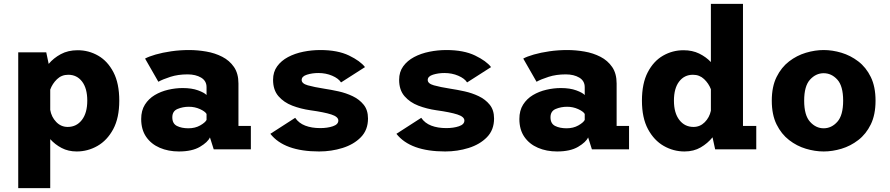

<svg xmlns="http://www.w3.org/2000/svg" viewBox="-20 -770 4590 990"><path d="M74 200V-500H218.5L231 -440.5Q256 -470.5 293.5 -490.8Q331 -511 380.5 -511Q437.5 -511 486.2 -483Q535 -455 565 -397.5Q595 -340 595 -251Q595 -162 563.8 -104Q532.5 -46 482.5 -17.5Q432.5 11 375.5 11Q332 11 297.8 -7Q263.5 -25 239 -52.5V200ZM332 -384.5Q297.5 -384.5 273.8 -361.5Q250 -338.5 239 -308V-203.5Q245 -167 269.8 -141.2Q294.5 -115.5 329 -115.5Q374.5 -115.5 402.2 -151.5Q430 -187.5 430 -251Q430 -314.5 403.2 -349.5Q376.5 -384.5 332 -384.5Z M902.5 11Q848 11 803.8 -8Q759.5 -27 733.8 -64.2Q708 -101.5 708 -156.5Q708 -200 727.2 -230.5Q746.5 -261 778 -279.8Q809.5 -298.5 847.2 -307.2Q885 -316 921.5 -316Q969 -316 1001.5 -304Q1034 -292 1045 -280V-320.5Q1045 -353 1017 -369.8Q989 -386.5 947 -386.5Q898 -386.5 858.5 -373.8Q819 -361 796.5 -348.5L728 -468Q747 -478.5 782.5 -488.8Q818 -499 862.8 -505.5Q907.5 -512 955.5 -512Q999 -512 1043.8 -504.2Q1088.5 -496.5 1126 -477.2Q1163.5 -458 1186.5 -424.5Q1209.5 -391 1209.5 -339.5V-120.5H1273.5V0H1082L1062.5 -61.5Q1051.5 -37 1011 -13Q970.5 11 902.5 11ZM951.5 -108.5Q986 -108.5 1012 -123.2Q1038 -138 1045 -151.5V-182.5Q1037.5 -195.5 1011 -207.5Q984.5 -219.5 954 -219.5Q922.5 -219.5 895.5 -208.2Q868.5 -197 868.5 -165Q868.5 -132.5 892.5 -120.5Q916.5 -108.5 951.5 -108.5Z M1625.5 11Q1445.5 11 1374 -80L1502 -162.5Q1520.5 -135 1553.8 -122.2Q1587 -109.5 1631 -109.5Q1668.5 -109.5 1696.5 -119Q1724.5 -128.5 1724.5 -148.5Q1724.5 -168 1688.2 -179.8Q1652 -191.5 1580 -201.5Q1531 -208.5 1487.2 -225.2Q1443.5 -242 1415.8 -274Q1388 -306 1388 -358.5Q1388 -399 1409 -428Q1430 -457 1465.2 -475.8Q1500.5 -494.5 1543.8 -503.2Q1587 -512 1631.5 -512Q1721 -512 1779.5 -483.8Q1838 -455.5 1862 -424L1738.5 -345Q1725.5 -365.5 1693 -379.5Q1660.5 -393.5 1621.5 -393.5Q1590 -393.5 1562.8 -385Q1535.5 -376.5 1535.5 -357.5Q1535.5 -339 1567.2 -330Q1599 -321 1653 -312.5Q1686.5 -307.5 1725.2 -299Q1764 -290.5 1798.5 -274Q1833 -257.5 1855.2 -230Q1877.5 -202.5 1877.5 -159Q1877.5 -100 1840.8 -62.5Q1804 -25 1746.2 -7Q1688.5 11 1625.5 11Z M2275.5 11Q2095.5 11 2024 -80L2152 -162.5Q2170.5 -135 2203.8 -122.2Q2237 -109.5 2281 -109.5Q2318.5 -109.5 2346.5 -119Q2374.5 -128.5 2374.5 -148.5Q2374.5 -168 2338.2 -179.8Q2302 -191.5 2230 -201.5Q2181 -208.5 2137.2 -225.2Q2093.5 -242 2065.8 -274Q2038 -306 2038 -358.5Q2038 -399 2059 -428Q2080 -457 2115.2 -475.8Q2150.5 -494.5 2193.8 -503.2Q2237 -512 2281.5 -512Q2371 -512 2429.5 -483.8Q2488 -455.5 2512 -424L2388.5 -345Q2375.5 -365.5 2343 -379.5Q2310.5 -393.5 2271.5 -393.5Q2240 -393.5 2212.8 -385Q2185.5 -376.5 2185.5 -357.5Q2185.5 -339 2217.2 -330Q2249 -321 2303 -312.5Q2336.5 -307.5 2375.2 -299Q2414 -290.5 2448.5 -274Q2483 -257.5 2505.2 -230Q2527.5 -202.5 2527.5 -159Q2527.5 -100 2490.8 -62.5Q2454 -25 2396.2 -7Q2338.5 11 2275.5 11Z M2852.5 11Q2798 11 2753.8 -8Q2709.5 -27 2683.8 -64.2Q2658 -101.5 2658 -156.5Q2658 -200 2677.2 -230.5Q2696.5 -261 2728 -279.8Q2759.5 -298.5 2797.2 -307.2Q2835 -316 2871.5 -316Q2919 -316 2951.5 -304Q2984 -292 2995 -280V-320.5Q2995 -353 2967 -369.8Q2939 -386.5 2897 -386.5Q2848 -386.5 2808.5 -373.8Q2769 -361 2746.5 -348.5L2678 -468Q2697 -478.5 2732.5 -488.8Q2768 -499 2812.8 -505.5Q2857.5 -512 2905.5 -512Q2949 -512 2993.8 -504.2Q3038.5 -496.5 3076 -477.2Q3113.5 -458 3136.5 -424.5Q3159.5 -391 3159.5 -339.5V-120.5H3223.5V0H3032L3012.5 -61.5Q3001.5 -37 2961 -13Q2920.5 11 2852.5 11ZM2901.5 -108.5Q2936 -108.5 2962 -123.2Q2988 -138 2995 -151.5V-182.5Q2987.5 -195.5 2961 -207.5Q2934.5 -219.5 2904 -219.5Q2872.5 -219.5 2845.5 -208.2Q2818.5 -197 2818.5 -165Q2818.5 -132.5 2842.5 -120.5Q2866.5 -108.5 2901.5 -108.5Z M3509.5 11Q3452.5 11 3402.5 -17.5Q3352.5 -46 3321.2 -104Q3290 -162 3290 -251Q3290 -340 3320 -397.5Q3350 -455 3398.8 -483Q3447.5 -511 3504.5 -511Q3550 -511 3585.2 -493.8Q3620.5 -476.5 3645.5 -450V-750H3811V-120.5H3879.5V0H3667.5L3654 -62Q3629 -31 3593 -10Q3557 11 3509.5 11ZM3455 -251Q3455 -187.5 3482.8 -151.5Q3510.5 -115.5 3556 -115.5Q3589.5 -115.5 3613.8 -139.8Q3638 -164 3645.5 -199V-310Q3634 -340 3610.5 -362.2Q3587 -384.5 3553 -384.5Q3508.5 -384.5 3481.8 -349.5Q3455 -314.5 3455 -251Z M4227 11Q4182.5 11 4135.5 -3Q4088.5 -17 4048.8 -47.8Q4009 -78.5 3984.2 -128.5Q3959.5 -178.5 3959.5 -251Q3959.5 -323 3984.2 -373Q4009 -423 4048.8 -453.5Q4088.5 -484 4135.5 -498Q4182.5 -512 4227 -512Q4272 -512 4318.8 -498Q4365.5 -484 4405.5 -453.5Q4445.5 -423 4470 -373Q4494.5 -323 4494.5 -251Q4494.5 -178.5 4470 -128.5Q4445.5 -78.5 4405.5 -47.8Q4365.5 -17 4318.8 -3Q4272 11 4227 11ZM4227 -108.5Q4267.5 -108.5 4297.5 -142Q4327.5 -175.5 4327.5 -251Q4327.5 -326.5 4297.5 -359.5Q4267.5 -392.5 4227 -392.5Q4187 -392.5 4156.8 -359.5Q4126.5 -326.5 4126.5 -251Q4126.5 -175.5 4156.8 -142Q4187 -108.5 4227 -108.5Z"/></svg>

Font: Trispace
Style: Bold
Weight: 700
Designer: Tyler Finck
Foundry: Etcetera Type Company
Version: Version 1.210; ttfautohint (v1.8.3)